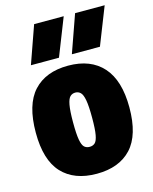

<svg xmlns="http://www.w3.org/2000/svg" viewBox="-121 -888 777 978"><g transform="rotate(-15 267.0 -398.5)"><path d="M267 11Q148.5 11 84.2 -58Q20 -127 20 -271Q20 -419 84.2 -489Q148.5 -559 267 -559Q385.5 -559 449.8 -487.2Q514 -415.5 514 -273Q514 -127.5 449.8 -58.2Q385.5 11 267 11ZM267 -131Q284 -131 295 -141Q306 -151 311.5 -181Q317 -211 317 -271Q317 -333 311.2 -364.2Q305.5 -395.5 294.2 -406.2Q283 -417 267 -417Q251 -417 239.8 -406.5Q228.5 -396 222.8 -365Q217 -334 217 -273Q217 -212 222.5 -181.5Q228 -151 239 -141Q250 -131 267 -131ZM301 -610 371 -808H527L449 -610ZM85 -610 155 -808H311L233 -610Z"/></g></svg>

Font: Encode Sans Condensed Black
Style: Regular
Weight: 900
Width: 3
Designer: Multiple Designers
Foundry: Impallari Type
Version: Version 3.000; ttfautohint (v1.8.3) -l 8 -r 50 -G 200 -x 14 